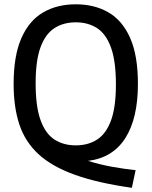

<svg xmlns="http://www.w3.org/2000/svg" viewBox="-20 -770 723 916"><path d="M609 126Q446.5 103 337.5 64Q228.5 25 164.2 -34Q100 -93 72.5 -175.8Q45 -258.5 45 -369Q45 -504 82 -588Q119 -672 185.8 -710.8Q252.5 -749.5 341.5 -749.5Q430.5 -749.5 497.2 -711Q564 -672.5 601 -588.8Q638 -505 638 -370Q638 -205.5 578 -111.2Q518 -17 400 -2.5Q456 15 513.8 25.5Q571.5 36 627 42ZM341.5 -76.5Q400 -76.5 443 -104Q486 -131.5 509.5 -195Q533 -258.5 533 -367Q533 -478.5 509.5 -543.2Q486 -608 443 -635.8Q400 -663.5 341.5 -663.5Q283 -663.5 240 -636Q197 -608.5 173.5 -545Q150 -481.5 150 -373Q150 -261.5 173.5 -196.8Q197 -132 240 -104.2Q283 -76.5 341.5 -76.5Z"/></svg>

Font: Encode Sans SemiCondensed SemiCondensed Medium
Style: Regular
Weight: 500
Width: 4
Designer: Multiple Designers
Foundry: Impallari Type
Version: Version 3.000; ttfautohint (v1.8.3) -l 8 -r 50 -G 200 -x 14 